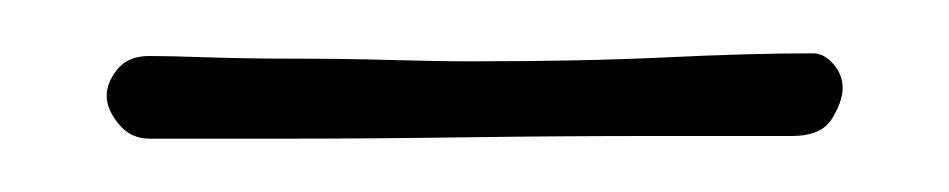

<svg xmlns="http://www.w3.org/2000/svg" viewBox="-20 -562 356 72"><path d="M285 -542Q289 -542 292.5 -538Q296 -534 296 -529Q296 -524 292 -517.5Q288 -511 277 -511Q257 -511 223.5 -511Q190 -511 154 -510.5Q118 -510 86 -510Q54 -510 36 -510Q29 -510 24.5 -515.5Q20 -521 20 -526Q20 -531 24 -536Q28 -541 36 -541Q43 -541 58 -540.5Q73 -540 91 -540Q109 -540 126.5 -539.5Q144 -539 157 -539Q199 -539 230 -540.5Q261 -542 285 -542Z"/></svg>

Font: Life Savers
Style: Regular
Weight: 400
Version: Version 2.001; ttfautohint (v0.93) -l 8 -r 50 -G 200 -x 14 -